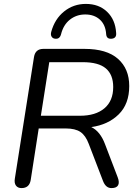

<svg xmlns="http://www.w3.org/2000/svg" viewBox="-20 -955 709 982"><path d="M90 7Q71 7 61.5 -6Q52 -19 56 -42L154 -664Q161 -705 202 -705H412Q526 -705 583.5 -654Q641 -603 641 -515Q641 -423 587 -370Q533 -317 447 -305Q470 -294 487.5 -272Q505 -250 517 -218L582 -48Q592 -22 584 -7.5Q576 7 550 7Q521 7 507 -29L434 -219Q418 -262 391.5 -280Q365 -298 316 -298H178L137 -34Q130 7 90 7ZM189 -363H389Q469 -363 514 -401Q559 -439 559 -510Q559 -573 521.5 -605Q484 -637 403 -637H232ZM262 -757Q250 -758 244 -767.5Q238 -777 242 -792Q260 -858 308 -896.5Q356 -935 419 -935Q486 -935 528 -894.5Q570 -854 574 -787Q577 -760 552 -757Q525 -754 523 -780Q520 -828 491 -854.5Q462 -881 416 -881Q371 -881 337.5 -854.5Q304 -828 292 -779Q285 -754 262 -757Z"/></svg>

Font: Nunito
Style: Italic
Weight: 400
Italic angle: -9°
Designer: Vernon Adams
Foundry: Vernon Adams
Version: Version 3.601; ttfautohint (v1.8.2.53-6de2)